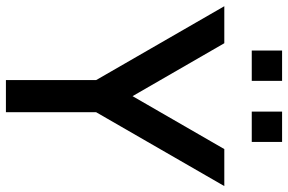

<svg xmlns="http://www.w3.org/2000/svg" viewBox="-178 -772 950 633"><g transform="rotate(90 296.5 -455.0)"><path d="M447.5 -810.5V-910.5H347.5V-810.5ZM246 -810.5V-910.5H146V-810.5ZM349.5 0V-297.5L593 -720H471L296.5 -417.5L122 -720H0L243.5 -297.5V0Z"/></g></svg>

Font: Manrope SemiBold
Style: Regular
Weight: 600
Designer: Mikhail Sharanda
Foundry: Mikhail Sharanda
Version: Version 4.505